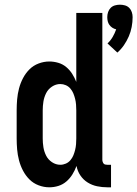

<svg xmlns="http://www.w3.org/2000/svg" viewBox="-20 -790 585 818"><path d="M480 -566 438 -605Q451 -617 460 -632.5Q469 -648 475 -665Q466 -667 458.5 -672Q451 -677 446 -684Q441 -691 439 -699.5Q437 -708 437 -717Q437 -728 440.5 -738.5Q444 -749 451.5 -756.5Q459 -764 469.5 -767Q480 -770 491 -770Q502 -770 512.5 -767Q523 -764 530.5 -756.5Q538 -749 541.5 -738.5Q545 -728 545 -717Q545 -696 541 -675Q537 -654 528.5 -634.5Q520 -615 508 -597.5Q496 -580 480 -566ZM190 8Q167 8 144.5 -0.5Q122 -9 105.5 -25.5Q89 -42 78 -63Q67 -84 61 -107Q55 -130 53 -153.5Q51 -177 51 -200V-320Q51 -343 53 -366.5Q55 -390 61 -413Q67 -436 78 -457Q89 -478 105.5 -494.5Q122 -511 144.5 -519.5Q167 -528 190 -528Q209 -528 228 -522.5Q247 -517 262 -504.5Q277 -492 287.5 -475.5Q298 -459 305 -441V-735H416V-109Q416 -105 417.5 -100.5Q419 -96 421.5 -93Q424 -90 428.5 -89Q433 -88 437 -88H453V8H437Q415 8 393.5 3.5Q372 -1 353.5 -12.5Q335 -24 322.5 -42.5Q310 -61 306 -83Q299 -64 288.5 -47Q278 -30 263 -17Q248 -4 229 2Q210 8 190 8ZM237 -88Q249 -88 260.5 -93Q272 -98 280 -107.5Q288 -117 292.5 -128Q297 -139 300 -151Q303 -163 304 -175.5Q305 -188 305 -200V-320Q305 -332 304 -344.5Q303 -357 300 -369Q297 -381 292.5 -392Q288 -403 280 -412.5Q272 -422 260.5 -427Q249 -432 237 -432Q218 -432 201.5 -421Q185 -410 176.5 -393Q168 -376 165 -357.5Q162 -339 162 -320V-200Q162 -181 165 -162.5Q168 -144 176.5 -127Q185 -110 201.5 -99Q218 -88 237 -88Z"/></svg>

Font: Iosevka Algr
Style: Bold
Weight: 700
Monospace: yes
Designer: Belleve Invis
Foundry: Belleve Invis
Version: Version 26.0.2; ttfautohint (v1.8.3)